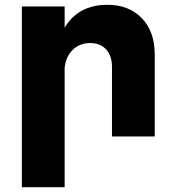

<svg xmlns="http://www.w3.org/2000/svg" viewBox="-20 -568 722 799"><path d="M624 -341V0H446V-290Q446 -336 421.5 -362.5Q397 -389 354 -389Q310 -388 282 -360Q254 -332 249 -286V211H71V-541H249V-453Q306 -548 427 -548Q517 -548 570.5 -492Q624 -436 624 -341Z"/></svg>

Font: Montserrat arm2
Style: Bold
Weight: 700
Designer: Julieta Ulanovsky
Foundry: Julieta Ulanovsky
Version: Version 6.000